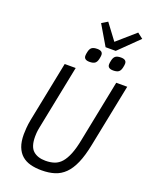

<svg xmlns="http://www.w3.org/2000/svg" viewBox="-190 -1155 987 1264"><g transform="rotate(20 303.0 -523.0)"><path d="M245 -698 155 -249Q150 -224 149 -208.5Q148 -193 148 -183Q148 -112 179.5 -84Q211 -56 266 -56Q301 -56 328.5 -65.5Q356 -75 377 -99Q398 -123 414.5 -164Q431 -205 443 -268L529 -698H606L518 -260Q502 -179 479 -126.5Q456 -74 425 -43.5Q394 -13 354 -0.5Q314 12 263 12Q219 12 184 2.5Q149 -7 124.5 -28.5Q100 -50 86.5 -85Q73 -120 73 -172Q73 -189 75 -215.5Q77 -242 83 -274L168 -698ZM383 -894 301 -1033 342 -1058 425 -947 552 -1058 591 -1028 454 -894ZM316 -767Q277 -767 277 -796Q277 -807 281 -824Q286 -847 298.5 -856Q311 -865 336 -865Q375 -865 375 -836Q375 -825 371 -808Q366 -785 353.5 -776Q341 -767 316 -767ZM482 -767Q443 -767 443 -796Q443 -807 447 -824Q452 -847 464.5 -856Q477 -865 502 -865Q541 -865 541 -836Q541 -825 537 -808Q532 -785 519.5 -776Q507 -767 482 -767Z"/></g></svg>

Font: IBM Plex Sans Cond
Style: Italic
Weight: 400
Width: 3
Italic angle: -11°
Designer: Mike Abbink, Paul van der Laan, Pieter van Rosmalen
Foundry: Bold Monday
Version: Version 1.3